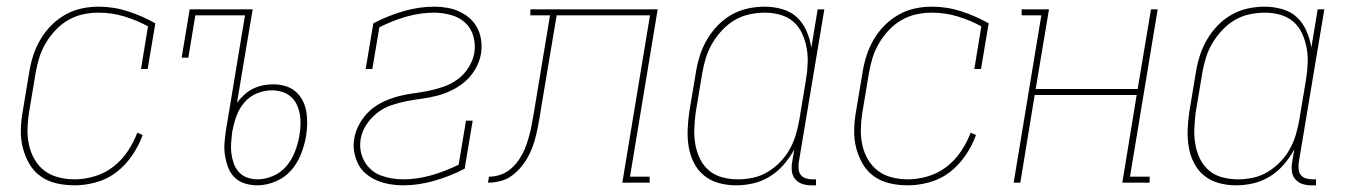

<svg xmlns="http://www.w3.org/2000/svg" viewBox="-20 -548 4040 576"><path d="M204 8Q176 8 149.5 2Q123 -4 102 -19Q81 -34 68 -56.5Q55 -79 48.5 -104.5Q42 -130 42.5 -157.5Q43 -185 48 -213L68 -333Q72 -358 80 -382.5Q88 -407 101.5 -430Q115 -453 134 -472Q153 -491 176 -504Q199 -517 224.5 -522.5Q250 -528 275 -528Q321 -528 364 -514Q407 -500 446 -478L423 -341H403L424 -469Q391 -487 353.5 -498.5Q316 -510 275 -510Q252 -510 229 -505Q206 -500 185 -488Q164 -476 147 -458Q130 -440 117.5 -419Q105 -398 98 -375.5Q91 -353 87 -330L67 -210Q63 -185 62.5 -160.5Q62 -136 67 -113Q72 -90 84 -69.5Q96 -49 114 -35.5Q132 -22 155.5 -16Q179 -10 204 -10Q233 -10 263.5 -19Q294 -28 319.5 -47.5Q345 -67 363 -94Q381 -121 392 -150L408 -143Q397 -112 377 -82.5Q357 -53 330 -32Q303 -11 269.5 -1.5Q236 8 204 8Z M752 8Q733 8 715 2.5Q697 -3 684 -15.5Q671 -28 664.5 -45.5Q658 -63 655 -81.5Q652 -100 653.5 -119Q655 -138 658 -158L715 -502H566L545 -375H525L549 -520H738L691 -240Q701 -253 713 -264Q725 -275 739.5 -282Q754 -289 769 -292Q784 -295 799 -295Q818 -295 835.5 -290Q853 -285 866 -274Q879 -263 887.5 -247Q896 -231 899 -213Q902 -195 901.5 -176Q901 -157 898 -138Q893 -111 882.5 -84.5Q872 -58 853 -36.5Q834 -15 806.5 -3.5Q779 8 752 8ZM753 -10Q776 -10 800 -20.5Q824 -31 840 -50.5Q856 -70 865 -93.5Q874 -117 878 -140V-141Q881 -157 881.5 -173.5Q882 -190 879.5 -205Q877 -220 870.5 -234Q864 -248 852.5 -258Q841 -268 826 -272.5Q811 -277 795 -277Q773 -277 751 -268Q729 -259 713.5 -241Q698 -223 690 -201.5Q682 -180 678 -158L677 -155Q675 -138 673.5 -121.5Q672 -105 674 -89Q676 -73 681 -58.5Q686 -44 696 -32.5Q706 -21 721 -15.5Q736 -10 753 -10Z M1189 8Q1169 8 1149 4.5Q1129 1 1111 -6.5Q1093 -14 1078 -26.5Q1063 -39 1054.5 -56Q1046 -73 1042.5 -93Q1039 -113 1043 -134Q1047 -156 1059 -177.5Q1071 -199 1089 -215.5Q1107 -232 1129.5 -242.5Q1152 -253 1174.5 -259Q1197 -265 1220 -268Q1243 -271 1265.5 -275.5Q1288 -280 1311 -288Q1334 -296 1353.5 -310.5Q1373 -325 1386 -346Q1399 -367 1403 -389Q1407 -415 1400 -439.5Q1393 -464 1375.5 -480Q1358 -496 1333 -503Q1308 -510 1282 -510Q1241 -510 1199 -498Q1157 -486 1118 -466L1097 -341H1077L1100 -478Q1144 -501 1190.5 -514.5Q1237 -528 1283 -528Q1303 -528 1322.5 -524.5Q1342 -521 1359 -513Q1376 -505 1390 -492.5Q1404 -480 1412.5 -463Q1421 -446 1423.5 -426.5Q1426 -407 1423 -387Q1419 -364 1407 -342.5Q1395 -321 1377 -305Q1359 -289 1337 -278Q1315 -267 1292 -261Q1269 -255 1246 -252Q1223 -249 1200 -244.5Q1177 -240 1154.5 -232.5Q1132 -225 1112.5 -210Q1093 -195 1079.5 -174.5Q1066 -154 1062 -131Q1059 -113 1062 -96Q1065 -79 1073 -64.5Q1081 -50 1093.5 -39Q1106 -28 1121.5 -22Q1137 -16 1154.5 -13Q1172 -10 1190 -10Q1231 -10 1273.5 -22Q1316 -34 1356 -54L1378 -186H1398L1374 -42Q1330 -19 1282.5 -5.5Q1235 8 1189 8Z M1444 0 1447 -18Q1462 -18 1477.5 -22.5Q1493 -27 1506 -36.5Q1519 -46 1529.5 -59Q1540 -72 1547.5 -86.5Q1555 -101 1560 -116Q1565 -131 1569 -146Q1573 -161 1575.5 -176Q1578 -191 1581 -206L1630 -502H1571V-520H1953L1870 -18H1929V0H1847L1930 -502H1650L1605 -234Q1602 -215 1599 -196.5Q1596 -178 1592 -159Q1588 -140 1582.5 -121.5Q1577 -103 1568 -85Q1559 -67 1546 -50.5Q1533 -34 1517 -22Q1501 -10 1482 -5Q1463 0 1444 0Z M2188 8Q2161 8 2136 1Q2111 -6 2092 -21.5Q2073 -37 2061.5 -60Q2050 -83 2046 -108Q2042 -133 2043 -159.5Q2044 -186 2048 -213L2068 -333Q2072 -358 2080 -382.5Q2088 -407 2101.5 -430Q2115 -453 2133.5 -472Q2152 -491 2175 -504Q2198 -517 2223.5 -522.5Q2249 -528 2274 -528Q2301 -528 2327 -520.5Q2353 -513 2371 -496Q2389 -479 2399.5 -455Q2410 -431 2414 -405L2433 -520H2453L2376 -59Q2375 -49 2376 -39.5Q2377 -30 2382.5 -23Q2388 -16 2397.5 -13Q2407 -10 2416 -10H2428V8H2413Q2400 8 2387.5 4Q2375 0 2366.5 -9.5Q2358 -19 2356 -32Q2354 -45 2356 -59L2363 -100Q2350 -76 2331.5 -54.5Q2313 -33 2289.5 -18.5Q2266 -4 2240 2Q2214 8 2188 8ZM2194 -10Q2217 -10 2240 -15Q2263 -20 2283.5 -32.5Q2304 -45 2321 -62.5Q2338 -80 2349.5 -101Q2361 -122 2367.5 -144Q2374 -166 2378 -189L2398 -309Q2402 -333 2403 -357Q2404 -381 2400 -403.5Q2396 -426 2386.5 -447Q2377 -468 2360.5 -482.5Q2344 -497 2321.5 -503.5Q2299 -510 2275 -510Q2252 -510 2228.5 -505Q2205 -500 2184.5 -488Q2164 -476 2147 -458Q2130 -440 2117.5 -419Q2105 -398 2098 -375.5Q2091 -353 2087 -330L2067 -210Q2064 -186 2063 -162Q2062 -138 2066 -115Q2070 -92 2080 -71.5Q2090 -51 2107 -36.5Q2124 -22 2147 -16Q2170 -10 2194 -10Z M2704 8Q2676 8 2649.5 2Q2623 -4 2602 -19Q2581 -34 2568 -56.5Q2555 -79 2548.5 -104.5Q2542 -130 2542.5 -157.5Q2543 -185 2548 -213L2568 -333Q2572 -358 2580 -382.5Q2588 -407 2601.5 -430Q2615 -453 2634 -472Q2653 -491 2676 -504Q2699 -517 2724.5 -522.5Q2750 -528 2775 -528Q2821 -528 2864 -514Q2907 -500 2946 -478L2923 -341H2903L2924 -469Q2891 -487 2853.5 -498.5Q2816 -510 2775 -510Q2752 -510 2729 -505Q2706 -500 2685 -488Q2664 -476 2647 -458Q2630 -440 2617.5 -419Q2605 -398 2598 -375.5Q2591 -353 2587 -330L2567 -210Q2563 -185 2562.5 -160.5Q2562 -136 2567 -113Q2572 -90 2584 -69.5Q2596 -49 2614 -35.5Q2632 -22 2655.5 -16Q2679 -10 2704 -10Q2733 -10 2763.5 -19Q2794 -28 2819.5 -47.5Q2845 -67 2863 -94Q2881 -121 2892 -150L2908 -143Q2897 -112 2877 -82.5Q2857 -53 2830 -32Q2803 -11 2769.5 -1.5Q2736 8 2704 8Z M3021 0 3104 -502H3045V-520H3127L3087 -281H3393L3433 -520H3453L3370 -18H3429V0H3347L3390 -263H3084L3041 0Z M3688 8Q3661 8 3636 1Q3611 -6 3592 -21.5Q3573 -37 3561.5 -60Q3550 -83 3546 -108Q3542 -133 3543 -159.5Q3544 -186 3548 -213L3568 -333Q3572 -358 3580 -382.5Q3588 -407 3601.5 -430Q3615 -453 3633.5 -472Q3652 -491 3675 -504Q3698 -517 3723.5 -522.5Q3749 -528 3774 -528Q3801 -528 3827 -520.5Q3853 -513 3871 -496Q3889 -479 3899.5 -455Q3910 -431 3914 -405L3933 -520H3953L3876 -59Q3875 -49 3876 -39.5Q3877 -30 3882.5 -23Q3888 -16 3897.5 -13Q3907 -10 3916 -10H3928V8H3913Q3900 8 3887.5 4Q3875 0 3866.5 -9.5Q3858 -19 3856 -32Q3854 -45 3856 -59L3863 -100Q3850 -76 3831.5 -54.5Q3813 -33 3789.5 -18.5Q3766 -4 3740 2Q3714 8 3688 8ZM3694 -10Q3717 -10 3740 -15Q3763 -20 3783.5 -32.5Q3804 -45 3821 -62.5Q3838 -80 3849.5 -101Q3861 -122 3867.5 -144Q3874 -166 3878 -189L3898 -309Q3902 -333 3903 -357Q3904 -381 3900 -403.5Q3896 -426 3886.5 -447Q3877 -468 3860.5 -482.5Q3844 -497 3821.5 -503.5Q3799 -510 3775 -510Q3752 -510 3728.5 -505Q3705 -500 3684.5 -488Q3664 -476 3647 -458Q3630 -440 3617.5 -419Q3605 -398 3598 -375.5Q3591 -353 3587 -330L3567 -210Q3564 -186 3563 -162Q3562 -138 3566 -115Q3570 -92 3580 -71.5Q3590 -51 3607 -36.5Q3624 -22 3647 -16Q3670 -10 3694 -10Z"/></svg>

Font: Iosevka Curly Slab Thin
Style: Italic
Weight: 100
Italic angle: -9°
Monospace: yes
Designer: Belleve Invis
Foundry: Belleve Invis
Version: Version 22.1.2; ttfautohint (v1.8.4)